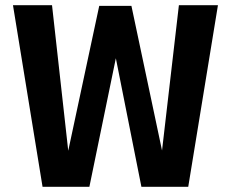

<svg xmlns="http://www.w3.org/2000/svg" viewBox="-20 -720 890 740"><path d="M144 0 30 -700H180.5L243 -139L362.5 -697.5H486.5L604.5 -140L669.5 -700H820L705.5 0H525L426.5 -495.5L324.5 0Z"/></svg>

Font: Trispace SemiBold
Style: Regular
Weight: 600
Designer: Tyler Finck
Foundry: Etcetera Type Company
Version: Version 1.210; ttfautohint (v1.8.3)